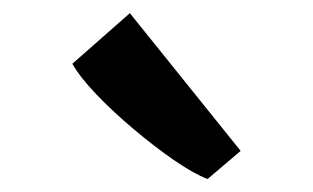

<svg xmlns="http://www.w3.org/2000/svg" viewBox="-20 -909 476 292"><path d="M295 -637Q274.5 -645 245 -665.2Q215.5 -685.5 184.2 -711.8Q153 -738 127.5 -764.5Q102 -791 90 -812L177.5 -889L346 -679.5L296 -637Z"/></svg>

Font: Merriweather 20pt
Style: Bold
Weight: 700
Version: Version 2.100